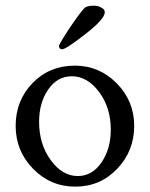

<svg xmlns="http://www.w3.org/2000/svg" viewBox="-20 -662 538 688"><path d="M237.3 -388.7Q185.5 -388.7 152.8 -341.3Q120.1 -293.9 120.1 -225.6Q120.1 -145.5 161.6 -88.4Q203.1 -31.2 258.8 -31.2Q310.5 -31.2 343.8 -80.1Q377 -128.9 377 -197.3Q377 -276.4 335 -332.5Q293 -388.7 237.3 -388.7ZM248 -426.8Q335.9 -426.8 398.4 -363.3Q460.9 -299.8 460.9 -210.9Q460.9 -121.1 399.9 -57.1Q338.9 6.8 250 6.8Q161.1 6.8 98.6 -57.1Q36.1 -121.1 36.1 -210.9Q36.1 -301.8 96.7 -364.3Q157.2 -426.8 248 -426.8ZM315.4 -641.6Q331.1 -641.6 340.8 -636.2Q350.6 -630.9 353 -626.5Q355.5 -622.1 355.5 -618.2Q355.5 -593.8 285.6 -539.6Q215.8 -485.4 203.1 -485.4Q191.4 -485.4 191.4 -498Q191.4 -501 206.5 -525.9Q221.7 -550.8 243.7 -582.5Q265.6 -614.3 282.2 -632.8Q291 -641.6 315.4 -641.6Z"/></svg>

Font: Crimson Text
Style: Roman
Weight: 400
Version: Version 0.13